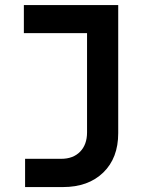

<svg xmlns="http://www.w3.org/2000/svg" viewBox="-20 -570 639 770"><path d="M80.6 180.2V66.9H225.6Q273.4 66.9 301.3 38.3Q329.1 9.8 329.1 -39.1V-437H75.7V-549.8H454.1V-36.1Q454.1 64 394 122.1Q334 180.2 232.4 180.2Z"/></svg>

Font: UDEV Gothic 35
Style: Bold
Weight: 700
Version: v2.1.0; ttfautohint (v1.8.4.7-5d5b-dirty) -l 6 -r 45 -G 200 